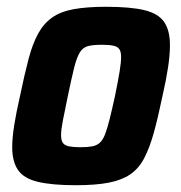

<svg xmlns="http://www.w3.org/2000/svg" viewBox="-20 -538 534 566"><path d="M204 8Q133 8 91.5 -2Q50 -12 33 -37Q16 -62 16 -104Q16 -132 22 -169.5Q28 -207 39 -255Q52 -318 64 -363.5Q76 -409 92.5 -439Q109 -469 134 -486.5Q159 -504 197.5 -511Q236 -518 293 -518Q365 -518 406 -508Q447 -498 464 -473Q481 -448 481 -405Q481 -377 475.5 -340Q470 -303 459 -255Q446 -192 433.5 -147Q421 -102 405 -71.5Q389 -41 364 -24Q339 -7 300.5 0.5Q262 8 204 8ZM217 -104Q238 -104 251.5 -106.5Q265 -109 274 -117Q283 -125 289.5 -141.5Q296 -158 303 -186Q310 -214 319 -255Q328 -299 332.5 -326.5Q337 -354 337 -370Q337 -386 331.5 -393.5Q326 -401 313.5 -403.5Q301 -406 280 -406Q254 -406 239 -402Q224 -398 215 -383Q206 -368 198.5 -338Q191 -308 180 -255Q171 -211 165.5 -183.5Q160 -156 160 -140Q160 -124 165.5 -116.5Q171 -109 184 -106.5Q197 -104 217 -104Z"/></svg>

Font: Saira SemiCondensed
Style: Bold Italic
Weight: 700
Width: 4
Italic angle: -12°
Designer: Hector Gatti with collaboration of the Omnibus-Type team
Foundry: Omnibus-Type
Version: Version 1.101